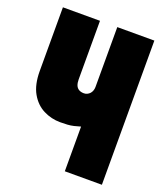

<svg xmlns="http://www.w3.org/2000/svg" viewBox="-131 -788 750 876"><g transform="rotate(20 244.5 -350.0)"><path d="M467 -700H287V-409Q287 -400 284 -391.5Q281 -383 275.5 -377Q270 -371 262.5 -367.5Q255 -364 247 -364Q232 -364 222 -370Q212 -376 207.5 -387.5Q203 -399 203 -416V-700H23V-391Q23 -325 46.5 -283.5Q70 -242 108.5 -222.5Q147 -203 190 -203Q210 -203 225.5 -204Q241 -205 256 -208.5Q271 -212 287 -217V0H467Z"/></g></svg>

Font: Advent Pro Black
Style: Regular
Weight: 900
Version: Version 3.000